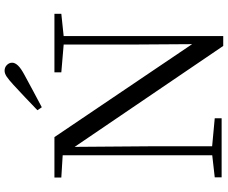

<svg xmlns="http://www.w3.org/2000/svg" viewBox="-98 -887 992 836"><g transform="rotate(-90 398.0 -469.0)"><path d="M336 -802Q364 -829 392 -855.5Q420 -882 446 -906Q469 -927 482.5 -936Q496 -945 508 -945Q523 -945 533 -935Q543 -925 543 -912Q543 -900 531 -887Q519 -874 489 -858Q455 -839 419.5 -820.5Q384 -802 349 -783ZM44 0V-30L150 -42H172L301 -30V0ZM140 0V-705H176L179 -319V0ZM501 -698V-728H756V-698L651 -687H631ZM616 7 167 -654 165 -655 141 -692 43 -698V-728H219L641 -103L624 -97L622 -395V-728H659V7Z"/></g></svg>

Font: Noto Serif TC
Style: Regular
Weight: 400
Designer: Ryoko NISHIZUKA  (kana & ideographs); Frank Grießhammer (Latin, Greek & Cyrillic); Wenlong ZHANG  (bopomofo); Sandoll Co
Foundry: Adobe
Version: Version 2.003-H1;hotconv 1.1.1;makeotfexe 2.6.0